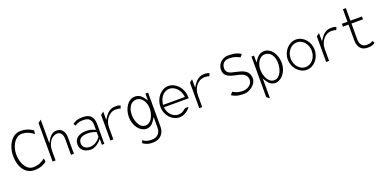

<svg xmlns="http://www.w3.org/2000/svg" viewBox="-8 -1535 5295 2636"><g transform="rotate(-20 2639.5 -217.5)"><path d="M39 -290C39 -110 126 -4 248 -4C335 -4 380 -26 430 -60L424 -112C380 -76 320 -47 248 -47C143 -47 86 -176 86 -290C86 -421 160 -533 251 -533C323 -533 380 -503 424 -467L430 -519C381 -552 335 -575 248 -575C117 -575 39 -429 39 -290Z M522 -30H566V-171C566 -230 584 -279 609 -313C631 -343 667 -370 712 -370C768 -370 791 -319 791 -260V-30H834V-268C834 -357 790 -412 717 -412C657 -412 618 -371 589 -321L566 -280V-626L522 -594Z M923 -132C923 -55 985 -4 1076 -4C1149 -4 1211 -72 1211 -72L1237 -101V-15H1273V-302C1273 -414 1222 -462 1115 -462C1045 -462 1004 -445 967 -417L988 -386C1023 -413 1061 -421 1115 -421C1189 -421 1230 -385 1230 -302V-234L1209 -244C1209 -244 1159 -268 1106 -268C1000 -268 923 -229 923 -132ZM970 -133C970 -211 1042 -229 1106 -229C1174 -229 1218 -207 1230 -202V-134C1227 -130 1170 -43 1079 -43C1020 -43 970 -70 970 -133Z M1367 -30H1410V-206C1410 -266 1432 -314 1461 -348C1487 -378 1527 -405 1580 -405C1614 -405 1631 -401 1647 -393L1664 -433C1645 -442 1635 -447 1588 -447C1517 -447 1471 -406 1437 -356L1410 -315V-436L1367 -404Z M1715 -246C1715 -103 1807 -11 1888 -11C1945 -11 1983 -46 2010 -91L2035 -129V26C2035 107 1983 154 1910 154C1868 154 1830 153 1776 115L1764 155C1820 193 1861 197 1910 197C2020 197 2078 118 2078 32V-471H2039V-370L2014 -405C1986 -448 1946 -482 1888 -482C1783 -482 1715 -367 1715 -246ZM1763 -260C1763 -350 1804 -437 1893 -437C1981 -437 2025 -339 2025 -260C2025 -175 1981 -58 1893 -58C1800 -58 1763 -177 1763 -260Z M2170 -227C2170 -104 2263 -4 2368 -4C2431 -4 2491 -39 2532 -95C2513 -99 2485 -101 2468 -87C2440 -61 2406 -45 2368 -45C2294 -45 2230 -106 2216 -189L2213 -207H2575V-227C2575 -357 2476 -462 2368 -462C2263 -462 2170 -357 2170 -227ZM2213 -242 2216 -262C2230 -354 2293 -421 2368 -421C2443 -421 2514 -353 2529 -261L2532 -242Z M2665 -30H2708V-206C2708 -266 2730 -314 2759 -348C2785 -378 2825 -405 2878 -405C2912 -405 2929 -401 2945 -393L2962 -433C2943 -442 2933 -447 2886 -447C2815 -447 2769 -406 2735 -356L2708 -315V-436L2665 -404Z M3125 -426C3125 -322 3202 -304 3286 -284C3343 -270 3449 -260 3449 -160C3449 -84 3368 -47 3314 -47C3226 -47 3186 -77 3167 -88L3134 -49C3174 -24 3209 -4 3314 -4C3402 -4 3496 -84 3496 -160C3496 -283 3402 -304 3301 -327C3259 -338 3172 -343 3172 -426C3172 -497 3220 -533 3280 -532C3368 -532 3414 -502 3436 -491L3469 -530C3429 -555 3386 -575 3280 -575C3191 -575 3125 -500 3125 -426Z M3581 143 3624 175V-113L3647 -76C3674 -31 3711 3 3768 3C3849 3 3942 -88 3942 -229C3942 -348 3873 -462 3768 -462C3710 -462 3670 -428 3642 -385L3618 -350V-451H3581ZM3633 -240C3633 -319 3676 -417 3764 -417C3853 -417 3894 -330 3894 -240C3894 -157 3857 -38 3764 -38C3676 -38 3633 -155 3633 -240Z M4035 -241C4035 -119 4128 -19 4233 -19C4338 -19 4428 -118 4428 -241C4428 -364 4338 -462 4233 -462C4128 -462 4035 -363 4035 -241ZM4077 -241C4077 -342 4148 -421 4233 -421C4318 -421 4386 -341 4386 -241C4386 -141 4318 -60 4233 -60C4148 -60 4077 -140 4077 -241Z M4519 -30H4562V-206C4562 -266 4584 -314 4613 -348C4639 -378 4679 -405 4732 -405C4766 -405 4783 -401 4799 -393L4816 -433C4797 -442 4787 -447 4740 -447C4669 -447 4623 -406 4589 -356L4562 -315V-436L4519 -404Z M4901 -407H4983V-175C4985 -72 5035 -19 5124 -19C5183 -19 5206 -31 5233 -50L5215 -85C5195 -70 5175 -60 5124 -60C5058 -60 5026 -107 5026 -181V-407H5195V-449H5026V-632H4983V-449H4901Z"/></g></svg>

Font: Charger Sport
Style: HLNrw
Weight: 100
Designer: Jasper
Foundry: Cannot Into Space Fonts
Version: Version 1.1